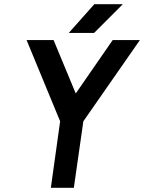

<svg xmlns="http://www.w3.org/2000/svg" viewBox="-20 -890 683 910"><path d="M306 -734H426L562 -870H427ZM106 -700 265 -315 221 0H330L375 -315L643 -700H514L339 -447L234 -700Z"/></svg>

Font: Unageo
Style: SemiBold-Italic
Weight: 600
Designer: Richard Sepsi
Foundry: Richard Sepsi
Version: Version 2.000